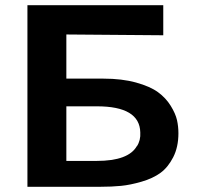

<svg xmlns="http://www.w3.org/2000/svg" viewBox="-20 -715 768 735"><path d="M85 0V-695H605V-580L234 -583V-414H376Q447 -414 501 -399Q555 -384 585 -362Q615 -340 633.5 -310Q652 -280 657.5 -255.5Q663 -231 663 -205Q663 -152 643 -113Q623 -74 594 -53Q565 -32 522 -19.5Q479 -7 443.5 -3.5Q408 0 365 0ZM234 -99H350Q472 -99 504 -156V-155Q519 -178 517 -208Q515 -308 351 -308H234V-259Z"/></svg>

Font: Coval
Style: Heavy
Weight: 900
Foundry: Context Ltd
Version: Version 001.000